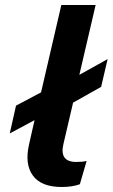

<svg xmlns="http://www.w3.org/2000/svg" viewBox="-20 -739 450 767"><path d="M272 -329 233 -162Q217 -92 285 -92Q311 -92 326 -96L299 -3Q269 8 226 8Q145 8 111.5 -37.5Q78 -83 96 -162L118 -259L19 -206L44 -317L144 -370L225 -719H362L297 -440L410 -503L384 -392Z"/></svg>

Font: Elaine Sans SemiBold
Style: Italic
Weight: 600
Italic angle: -13°
Designer: Wei Huang
Foundry: Wei Huang
Version: Version 2.001;December 24, 2019;FontCreator 12.0.0.2547 64-b